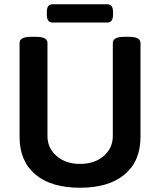

<svg xmlns="http://www.w3.org/2000/svg" viewBox="-20 -875 752 902"><path d="M227 -769Q200 -769 200 -806V-819Q200 -855 227 -855H484Q511 -855 511 -819V-806Q511 -769 484 -769ZM356 7Q220 7 146 -55.5Q72 -118 72 -231V-673Q72 -702 125 -702H150Q203 -702 203 -673V-236Q203 -179 246 -142Q289 -105 356 -105Q424 -105 467 -142Q510 -179 510 -236V-673Q510 -702 563 -702H587Q640 -702 640 -673V-231Q640 -118 565.5 -55.5Q491 7 356 7Z"/></svg>

Font: Asap SemiBold
Style: Regular
Weight: 600
Designer: Pablo Cosgaya
Foundry: Omnibus-Type
Version: Version 3.001; ttfautohint (v1.8.3)